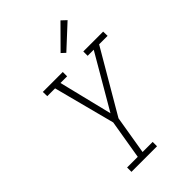

<svg xmlns="http://www.w3.org/2000/svg" viewBox="-280 -1077 1184 1184"><g transform="rotate(-45 312.5 -485.0)"><path d="M136 0V-38H229L272 -295L167 -697H99L98 -735H272V-697H214L300 -347L504 -697H451V-735H624L625 -697H551L313 -290L271 -38H359V0ZM371 -803 345 -827 487 -970 519 -940Z"/></g></svg>

Font: Iosevka Etoile Extralight
Style: Italic
Weight: 200
Italic angle: -9°
Designer: Belleve Invis
Foundry: Belleve Invis
Version: Version 22.1.2; ttfautohint (v1.8.4)